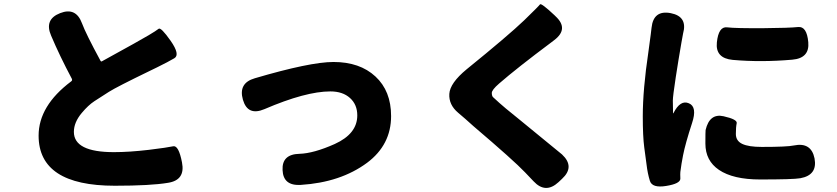

<svg xmlns="http://www.w3.org/2000/svg" viewBox="-20 -838 4010 920"><path d="M530 52Q165 52 165 -188Q165 -331 321 -448Q328 -453 324 -461Q266 -570 225 -667Q191 -745 268 -775Q344 -805 373 -726Q391 -677 462 -546Q464 -542 468 -544L620 -628Q656 -648 692 -669Q729 -691 740 -700Q751 -709 798 -642Q844 -576 815.5 -559Q787 -542 732 -515L697 -498Q540 -422 502 -398Q467 -376 432 -353Q403 -334 372 -297Q334 -252 334 -206Q334 -109 526 -109Q599 -109 693 -120Q783 -131 809.5 -137Q836 -143 852 -60Q869 25 785 38Q702 52 530 52Z M1421 48Q1337 53 1334 -23Q1330 -99 1415 -101Q1483 -103 1584 -148Q1692 -197 1692 -285Q1692 -337 1657 -368.5Q1622 -400 1563 -400Q1445 -400 1247 -315Q1167 -281 1144 -360Q1121 -440 1201 -463Q1466 -541 1578 -541Q1704 -541 1779 -471.5Q1854 -402 1854 -282Q1854 -144 1739 -58Q1612 36 1421 48Z M2656 35Q2594 92 2537 31L2496 -12Q2443 -68 2248 -234Q2216 -262 2210 -268Q2206 -271 2175 -298Q2130 -336 2133 -388Q2136 -440 2216 -506Q2417 -669 2492 -741Q2562 -809 2567.5 -817Q2573 -825 2637 -765L2642 -760Q2707 -700 2636 -646L2623 -636Q2457 -512 2372 -438Q2336 -407 2336.5 -392Q2337 -377 2343 -372Q2373 -344 2404 -318L2474 -261Q2669 -102 2673 -98Q2736 -39 2673 19Z M3172 53Q3105 64 3094 28.5Q3083 -7 3078 -50Q3073 -91 3067 -132Q3060 -185 3060 -281Q3060 -409 3087 -590Q3093 -631 3098 -672L3102 -705Q3111 -791 3194 -775Q3276 -759 3253 -677Q3252 -672 3245 -633L3231 -550Q3224 -509 3218 -468Q3204 -376 3204 -356Q3204 -315 3205 -297Q3205 -292 3207 -296Q3240 -361 3281 -343Q3322 -326 3296 -248Q3264 -150 3253 -94Q3245 -54 3240 -14Q3239 -6 3240 18Q3240 42 3172 53ZM3622 22Q3493 22 3425 -24Q3360 -68 3360 -150Q3360 -209 3361 -215Q3380 -296 3447 -281Q3514 -266 3510 -247.5Q3506 -229 3506 -196Q3506 -163 3536.5 -148.5Q3567 -134 3630 -134Q3753 -134 3784 -141Q3867 -158 3883 -79Q3898 1 3815 16Q3781 22 3622 22ZM3491 -551Q3407 -559 3415 -635Q3423 -712 3464 -707Q3505 -702 3641 -703Q3762 -704 3804 -708.5Q3846 -713 3853 -636Q3860 -559 3776 -552Q3627 -539 3491 -551Z"/></svg>

Font: Resource Han Rounded JP Heavy
Style: Regular
Weight: 900
Designer: Cyano Hao (round all glyphs); Ryoko NISHIZUKA 西塚涼子 (kana, bopomofo & ideographs); Paul D. Hunt (Latin, Greek & Cyrillic)
Foundry: Cyano Hao
Version: 0.990